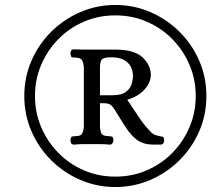

<svg xmlns="http://www.w3.org/2000/svg" viewBox="-20 -703 899 774"><path d="M445 51Q371 51 304.5 22.5Q238 -6 187 -56.5Q136 -107 107 -173.5Q78 -240 78 -316Q78 -392 107 -458.5Q136 -525 187 -575.5Q238 -626 304.5 -654.5Q371 -683 445 -683Q519 -683 585.5 -654.5Q652 -626 703 -575.5Q754 -525 783 -458.5Q812 -392 812 -316Q812 -240 783 -173.5Q754 -107 703 -56.5Q652 -6 585.5 22.5Q519 51 445 51ZM445 9Q513 9 572 -16.5Q631 -42 675 -87Q719 -132 744 -190.5Q769 -249 769 -316Q769 -383 744 -441.5Q719 -500 675 -545Q631 -590 572 -615.5Q513 -641 445 -641Q377 -641 318 -615.5Q259 -590 215 -545Q171 -500 146 -441.5Q121 -383 121 -316Q121 -249 146 -190.5Q171 -132 215 -87Q259 -42 318 -16.5Q377 9 445 9ZM279 -120Q270 -120 267 -125.5Q264 -131 264 -137Q265 -150 269 -152Q273 -154 283 -154Q306 -154 311.5 -165.5Q317 -177 318 -192V-433Q317 -447 311.5 -459Q306 -471 280 -471Q273 -471 269 -473Q265 -475 264 -488Q264 -494 267 -499Q270 -504 279 -504Q298 -503 314.5 -503Q331 -503 349 -503H450Q524 -502 556 -470.5Q588 -439 588 -402Q588 -370 562.5 -342Q537 -314 493 -301L503 -286Q522 -257 543 -226Q564 -195 591 -168Q599 -161 606.5 -158.5Q614 -156 624 -154Q631 -153 636 -151.5Q641 -150 642 -137Q642 -131 638.5 -125.5Q635 -120 627 -120Q608 -120 599.5 -120Q591 -120 573 -122Q548 -127 531 -140Q514 -153 497 -175Q481 -198 467 -221Q453 -244 439 -266Q432 -276 424 -281.5Q416 -287 396 -287H383V-196Q383 -180 388 -167Q393 -154 420 -154Q426 -154 431.5 -152Q437 -150 437 -137Q437 -131 433.5 -125.5Q430 -120 422 -120Q403 -122 384.5 -122Q366 -122 348 -122Q330 -122 314 -122Q298 -122 279 -120ZM383 -319H432Q470 -319 487.5 -332.5Q505 -346 510.5 -364Q516 -382 516 -397Q516 -416 507.5 -433.5Q499 -451 478.5 -462Q458 -473 421 -472Q398 -471 390.5 -463Q383 -455 383 -428Z"/></svg>

Font: Alice
Style: Regular
Weight: 400
Designer: Ksenia Yerulevich
Foundry: Cyreal (http://www.cyreal.org/)
Version: Version 2.003; ttfautohint (v1.8.3)